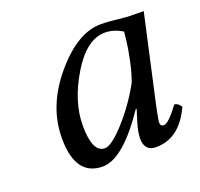

<svg xmlns="http://www.w3.org/2000/svg" viewBox="-88 -535 667 641"><g transform="rotate(-20 246.0 -214.5)"><path d="M410 -433Q418 -431 480 -431L411 -120Q401 -72 401 -64Q401 -50 413 -50Q430 -50 469 -103Q482 -103 492 -87Q448 10 364 10Q323 10 323 -35Q323 -57 333 -90L346 -132L344 -134Q247 10 175 10Q78 10 78 -125Q78 -239 162.5 -339Q247 -439 330 -439Q356 -439 410 -433ZM360 -219Q371 -247 380 -289.5Q389 -332 392 -360L395 -389Q365 -408 333 -408Q268 -408 213 -317Q158 -226 158 -141Q158 -45 202 -45Q226 -45 274.5 -98.5Q323 -152 360 -219Z"/></g></svg>

Font: Linux Libertine O
Style: Italic
Weight: 400
Italic angle: -12°
Designer: Philipp H. Poll
Foundry: Philipp H. Poll
Version: Version 5.1.6